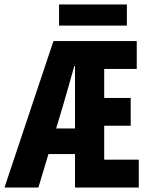

<svg xmlns="http://www.w3.org/2000/svg" viewBox="-23 -835 643 855"><path d="M-3 0 215 -652H586V-528H441V-399H559V-275H441V-124H595V0H311V-541H308Q295 -493 281 -446Q267 -399 255 -356L148 0ZM132 -149V-263H368V-149ZM240 -721V-815H542V-721Z"/></svg>

Font: Source Code Pro ExtraLight
Style: Bold
Weight: 700
Monospace: yes
Version: Version 1.018;hotconv 1.0.116;makeotfexe 2.5.65601